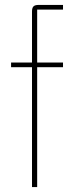

<svg xmlns="http://www.w3.org/2000/svg" viewBox="-20 -760 298 780"><path d="M110 -487H25V-506H110V-713Q110 -728 116 -734Q122 -740 137 -740H236V-721H131V-506H236V-487H131V0H110Z"/></svg>

Font: IBM Plex Sans Condensed Thin
Style: Regular
Weight: 100
Width: 3
Designer: Mike Abbink, Paul van der Laan, Pieter van Rosmalen
Foundry: Bold Monday
Version: Version 1.3